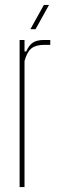

<svg xmlns="http://www.w3.org/2000/svg" viewBox="-20 -763 245 783"><path d="M60 0V-600H80V-553H87Q98 -579 114.5 -589.5Q131 -600 160 -600H185V-580H160Q126 -580 108 -565.5Q90 -551 80 -514V0ZM104 -644 159 -743H180L125 -644Z"/></svg>

Font: Big Shoulders Display Thin
Style: Regular
Weight: 100
Designer: Patric King
Foundry: XO Type Co
Version: Version 1.000; ttfautohint (v1.8.2)